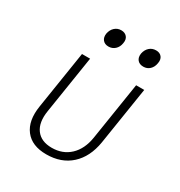

<svg xmlns="http://www.w3.org/2000/svg" viewBox="-181 -890 962 1026"><g transform="rotate(30 300.0 -377.5)"><path d="M253 10Q164 10 122 -44.5Q80 -99 95 -194L151 -550H201L145 -194Q133 -119 164 -77Q195 -35 261 -35Q328 -35 372.5 -77Q417 -119 429 -194L485 -550H535L479 -194Q463 -97 404 -43.5Q345 10 253 10ZM468 -655Q444 -655 431.5 -670Q419 -685 423 -710Q428 -735 444.5 -750Q461 -765 485 -765Q508 -765 520 -750Q532 -735 527 -710Q523 -685 507 -670Q491 -655 468 -655ZM253 -655Q230 -655 217.5 -670Q205 -685 209 -710Q214 -735 230.5 -750Q247 -765 270 -765Q293 -765 305.5 -750Q318 -735 313 -710Q309 -685 292.5 -670Q276 -655 253 -655Z"/></g></svg>

Font: JetBrains Mono Thin
Style: Italic
Weight: 100
Italic angle: -9°
Monospace: yes
Designer: Philipp Nurullin, Konstantin Bulenkov
Foundry: JetBrains
Version: Version 2.305; ttfautohint (v1.8.4.7-5d5b)